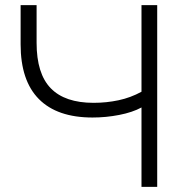

<svg xmlns="http://www.w3.org/2000/svg" viewBox="-20 -725 723 745"><path d="M529 0V-308Q494 -289 442.5 -279Q391 -269 339 -269Q202 -269 131 -340.5Q60 -412 60 -553V-705H122V-559Q122 -439 177 -382.5Q232 -326 343 -326Q393 -326 440 -336Q487 -346 529 -369V-705H590V0Z"/></svg>

Font: Winston Light
Style: Regular
Weight: 300
Designer: Original fonts by Vernon Adams / Changes by Cristiano Sobral
Foundry: Original fonts by Vernon Adams / Changes by Cristiano Sobral
Version: Version 2.503;July 17, 2020;FontCreator 13.0.0.2655 64-bit